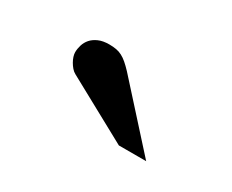

<svg xmlns="http://www.w3.org/2000/svg" viewBox="-45 -855 513 425"><g transform="rotate(30 212.0 -642.5)"><path d="M272 -550.8 109.9 -639.2Q104.5 -642.1 100.1 -647.2Q95.7 -652.3 92.3 -658.2Q88.9 -664.1 86.9 -670.2Q85 -676.3 85 -681.2Q85 -689.9 87.9 -699.5Q90.8 -709 97.4 -716.6Q104 -724.1 115 -729Q126 -733.9 142.1 -733.9Q152.3 -733.9 160.2 -732.4Q168 -731 175 -727.3Q182.1 -723.6 189.2 -717.5Q196.3 -711.4 205.1 -702.1L341.8 -550.8Z"/></g></svg>

Font: Charis SIL CyrE
Style: Bold Italic
Weight: 700
Italic angle: -11°
Foundry: SIL International
Version: Version 5.000